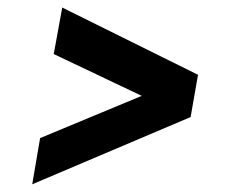

<svg xmlns="http://www.w3.org/2000/svg" viewBox="-20 -595 600 498"><path d="M141.4 -575.4 119.4 -454.8 452.8 -296.4 470.4 -397.4 84 -236.8 63.6 -117 474.4 -291.4 493.6 -401Z"/></svg>

Font: Roboto Serif 20pt
Style: Italic
Weight: 400
Italic angle: -10°
Designer: Greg Gazdowicz
Foundry: Commercial Type
Version: Version 1.008